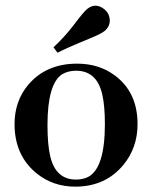

<svg xmlns="http://www.w3.org/2000/svg" viewBox="-20 -660 546 689"><path d="M150.4 -210.9Q150.4 -359.4 203.1 -393.6Q224.6 -406.2 252.9 -406.2Q327.1 -406.2 346.7 -322.3Q356.4 -281.2 356.4 -214.8Q356.4 -57.6 296.9 -25.4Q277.3 -15.6 252.9 -15.6Q179.7 -15.6 160.2 -99.6Q150.4 -141.6 150.4 -210.9ZM256.8 -431.6Q145.5 -431.6 81.1 -355.5Q32.2 -296.9 32.2 -214.8Q32.2 -101.6 112.3 -37.1Q170.9 9.8 250 9.8Q358.4 9.8 422.9 -68.4Q473.6 -129.9 473.6 -214.8Q473.6 -329.1 391.6 -389.6Q335 -431.6 256.8 -431.6ZM355.5 -548.8Q373 -563.5 374 -585Q374 -616.2 345.7 -632.8Q334 -639.6 322.3 -639.6Q307.6 -639.6 293 -627.9Q281.2 -619.1 243.2 -568.4Q208 -523.4 171.9 -490.2L186.5 -470.7Q212.9 -485.4 305.7 -523.4Q341.8 -538.1 355.5 -548.8Z"/></svg>

Font: Abhaya Libre
Style: Bold
Weight: 700
Designer: Pushpananda Ekanayake, Sol Matas, Pathum Egodawatta
Foundry: Mooniak
Version: Version 1.050 ; ttfautohint (v1.6)